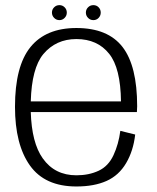

<svg xmlns="http://www.w3.org/2000/svg" viewBox="-20 -704 598 730"><path d="M270.5 5Q338 5 385 -16Q432 -37 459.5 -83.8Q487 -130.5 494 -192.5L437.5 -206.5Q431 -156 411.5 -114Q392 -72 355 -54.8Q318 -37.5 270.5 -37.5Q188 -37.5 142.5 -102Q100.5 -161 97 -278H500.5Q501.5 -288.5 501.5 -300Q501.5 -453.5 445.8 -525.5Q390 -597.5 270.5 -597.5Q154.5 -597.5 95.8 -525Q37 -452.5 37 -298Q37 -154.5 93.8 -74.8Q150.5 5 270.5 5ZM97 -318.5Q100.5 -444.5 144.5 -498Q192.5 -555.5 270.5 -555.5Q350.5 -555.5 395 -499.5Q438.5 -445.5 440 -318.5ZM206 -627.5Q217.5 -627.5 225.8 -636Q234 -644.5 234 -656Q234 -668 225.8 -676.2Q217.5 -684.5 206 -684.5Q194 -684.5 185.8 -676.2Q177.5 -668 177.5 -656Q177.5 -644.5 185.8 -636Q194 -627.5 206 -627.5ZM335 -627.5Q347 -627.5 355 -636Q363 -644.5 363 -656Q363 -668 355 -676.2Q347 -684.5 335 -684.5Q323 -684.5 314.8 -676.2Q306.5 -668 306.5 -656Q306.5 -644.5 314.8 -636Q323 -627.5 335 -627.5Z"/></svg>

Font: Anybody Light
Style: Regular
Weight: 300
Designer: Tyler Finck
Foundry: Etcetera Type Company
Version: Version 1.111; ttfautohint (v1.8.4)